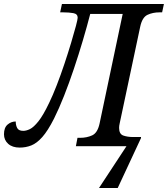

<svg xmlns="http://www.w3.org/2000/svg" viewBox="-67 -734 843 964"><path d="M430 210 568 0H314L322 -42H335Q369 -42 396 -54.5Q423 -67 433 -114L549 -664H386Q370 -602 349 -531Q328 -460 304 -388.5Q280 -317 254.5 -252.5Q229 -188 204 -138Q173 -77 145.5 -46Q118 -15 90.5 -4Q63 7 32 7Q-5 7 -26 -12Q-47 -31 -47 -60Q-47 -93 -29 -108.5Q-11 -124 12 -124Q12 -105 19.5 -91Q27 -77 50 -77Q65 -77 83.5 -86Q102 -95 126 -125Q150 -155 180 -218Q198 -255 218 -306.5Q238 -358 256.5 -413.5Q275 -469 290 -519Q305 -569 314 -603Q323 -637 323 -645Q323 -664 301.5 -668Q280 -672 250 -672H235L244 -714H756L747 -672H734Q700 -672 673.5 -659.5Q647 -647 637 -600L534 -115Q531 -102 531 -92Q531 -61 552 -53.5Q573 -46 602 -46H641V-41L524 210Z"/></svg>

Font: NotoSerif-Italic
Style: Regular
Weight: 400
Italic angle: -12°
Designer: Monotype Design Team
Foundry: Monotype Imaging Inc.
Version: Version 2.007; ttfautohint (v1.8) -l 8 -r 50 -G 200 -x 14 -D